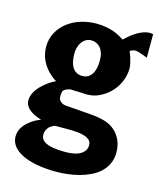

<svg xmlns="http://www.w3.org/2000/svg" viewBox="-115 -675 771 931"><g transform="rotate(15 271.0 -209.0)"><path d="M21.5 60.1Q21.5 45.9 25.6 33.7Q29.8 21.5 36.9 11Q43.9 0.5 52.7 -8.1Q61.5 -16.6 70.8 -23.4Q92.3 -39.6 120.1 -50.3Q96.7 -56.6 78.1 -66.9Q70.3 -71.3 62.7 -77.1Q55.2 -83 49.3 -90.1Q43.5 -97.2 39.8 -106Q36.1 -114.7 36.1 -125Q36.1 -138.7 40.8 -151.6Q45.4 -164.6 52.7 -175.8Q60.1 -187 69.6 -197Q79.1 -207 88.9 -215.3Q112.3 -234.9 142.1 -249.5Q116.7 -264.6 97.2 -286.1Q88.9 -295.4 80.8 -306.9Q72.8 -318.4 66.4 -332.3Q60.1 -346.2 56.2 -362.5Q52.2 -378.9 52.2 -397.9Q52.2 -439.9 70.6 -472.2Q88.9 -504.4 118.2 -526.1Q147.5 -547.9 184.3 -558.8Q221.2 -569.8 258.8 -569.8Q285.6 -569.8 307.6 -565.9Q329.6 -562 346.9 -555.7Q364.3 -549.3 377.7 -542Q391.1 -534.7 401.4 -527.8Q408.7 -534.7 421.1 -545.7Q433.6 -556.6 449.7 -567.4Q465.8 -578.1 484.6 -585.7Q503.4 -593.3 522.5 -593.3Q524.9 -593.3 527.3 -593Q529.8 -592.8 532.2 -592.3Q534.7 -591.8 537.6 -591.3V-473.1Q524.4 -478 512.7 -482.4Q502.9 -486.3 492.4 -489.3Q481.9 -492.2 476.1 -492.2Q470.7 -492.2 466.1 -490.7Q461.4 -489.3 457.5 -487.8Q452.6 -485.8 448.7 -483.9Q454.6 -469.2 459.5 -454.6Q463.4 -441.9 466.8 -427.5Q470.2 -413.1 470.2 -400.4Q470.2 -369.6 457.8 -337.9Q445.3 -306.2 420.9 -280Q396.5 -253.9 360.1 -237.5Q323.7 -221.2 275.9 -227.1Q256.8 -227.1 242.2 -228Q227.5 -229 217.3 -229Q196.8 -223.1 188.7 -216.1Q180.7 -209 180.7 -182.6Q180.7 -168.5 190.9 -158.9Q201.2 -149.4 215.8 -147.5L348.6 -137.2Q386.7 -134.3 417.2 -125.2Q447.8 -116.2 469.5 -96.7Q491.2 -77.1 502.7 -50.5Q514.2 -23.9 514.2 9.8Q514.2 41.5 502.4 66.4Q490.7 91.3 470.9 109.6Q451.2 127.9 425 140.4Q398.9 152.8 370.4 160.4Q341.8 168 312.5 171.4Q283.2 174.8 256.8 174.8Q199.7 174.8 155.8 166.3Q111.8 157.7 82 142.6Q52.2 127.4 36.9 106.4Q21.5 85.4 21.5 60.1ZM149.4 17.6Q149.4 29.8 156 39.6Q162.6 49.3 177.5 56.4Q192.4 63.5 216.1 67.1Q239.7 70.8 273.9 70.8Q324.2 70.8 350.8 54.2Q377.4 37.6 377.4 8.3Q377.4 -7.8 365.7 -17.3Q354 -26.9 337.6 -31.5Q321.3 -36.1 304 -37.6Q286.6 -39.1 275.9 -39.1H193.8Q186 -36.6 178 -32.2Q169.9 -27.8 163.6 -20.8Q157.2 -13.7 153.3 -4.2Q149.4 5.4 149.4 17.6ZM192.9 -403.3Q192.9 -387.2 195.3 -370.1Q197.8 -353 204.8 -338.9Q211.9 -324.7 224.9 -315.7Q237.8 -306.6 258.8 -306.6Q287.6 -306.6 304.4 -330.8Q321.3 -355 321.3 -400.4Q321.3 -422.4 316.2 -438.2Q311 -454.1 302.2 -464.4Q293.5 -474.6 282 -479.7Q270.5 -484.9 257.8 -484.9Q240.7 -484.9 228.5 -477.3Q216.3 -469.7 208.5 -458Q200.7 -446.3 196.8 -431.6Q192.9 -417 192.9 -403.3Z"/></g></svg>

Font: Francois One
Style: Regular
Weight: 400
Designer: Vernon Adams
Foundry: vernon adams
Version: Version 1.000